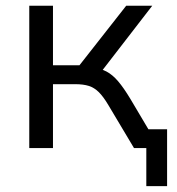

<svg xmlns="http://www.w3.org/2000/svg" viewBox="-20 -506 605 656"><path d="M479.9 130V0H442.6V-64.3H550.9V130ZM80 0V-486.3H161V-283.1H251.6L411.1 -486.3H500.1L317.9 -250.4L295.1 -275.5Q323.2 -272.5 343.9 -261.6Q364.6 -250.6 383.6 -228.3Q402.6 -206 425.4 -168.2L525.2 0H437.9L350.1 -147.2Q333.3 -175.5 317.9 -190.9Q302.5 -206.3 283.6 -212.4Q264.6 -218.4 236.8 -218.4H161V0Z"/></svg>

Font: Nunito Sans 12pt ExtraLight
Style: Regular
Weight: 200
Designer: Vernon Adams
Foundry: Vernon Adams
Version: Version 3.101;gftools[0.9.27]